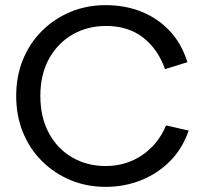

<svg xmlns="http://www.w3.org/2000/svg" viewBox="-20 -720 806 747"><path d="M391 7Q318 7 255 -19Q192 -45 144 -92.5Q96 -140 69.5 -204.5Q43 -269 43 -347Q43 -424 69.5 -488.5Q96 -553 144 -600.5Q192 -648 255 -674Q318 -700 391 -700Q467 -700 530.5 -674.5Q594 -649 640.5 -599.5Q687 -550 709 -478L622 -451Q594 -530 536 -574.5Q478 -619 393 -619Q320 -619 262 -585.5Q204 -552 170.5 -491Q137 -430 137 -347Q137 -264 170 -202.5Q203 -141 261 -107.5Q319 -74 391 -74Q470 -74 532.5 -116Q595 -158 626 -232L714 -212Q690 -142 642 -93.5Q594 -45 529.5 -19Q465 7 391 7Z"/></svg>

Font: Parkinsans Light
Style: Regular
Weight: 400
Version: Version 1.000